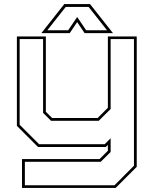

<svg xmlns="http://www.w3.org/2000/svg" viewBox="-20 -718 758 938"><path d="M165.5 0 62.5 -103V-540H204V-172L234.5 -141.5H457L507 -191.5V-540H648V97L545 200H87.5V59H466.5L507 18.5V-10L497 0ZM101.5 187H539.5L634.5 91.5V-527H520.5V-185.5L462.5 -128H229L190.5 -166.5V-527H76V-108.5L171 -13.5H491.5L520.5 -42.5V24.5L472 72.5H101.5ZM294 -698H420L532 -556H393.5L357 -610L320.5 -556H182ZM301 -684 211 -570H313L357 -635L401 -570H503L413 -684Z"/></svg>

Font: Tourney Expanded Thin
Style: Regular
Weight: 100
Width: 7
Designer: Tyler Finck
Foundry: Etcetera Type Co
Version: Version 1.010; ttfautohint (v1.8.3)